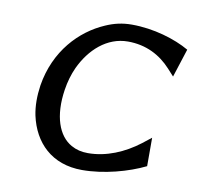

<svg xmlns="http://www.w3.org/2000/svg" viewBox="-60 -524 615 598"><g transform="rotate(10 247.0 -225.5)"><path d="M63 -226C58 -192 58 -160 64 -131C82 -48 140 11 236 11C305 11 381 -10 434 -36V-126L406 -104C359 -68 303 -44 245 -44C225 -44 208 -48 192 -57C149 -81 127 -141 140 -226C144 -252 151 -276 161 -298C190 -360 242 -408 308 -408C366 -408 411 -384 445 -347L465 -325L494 -415C449 -441 380 -462 311 -462C281 -462 255 -456 228 -444C152 -411 81 -338 63 -226Z"/></g></svg>

Font: Charger Sport
Style: DfNrwObl
Weight: 400
Designer: Jasper
Foundry: Cannot Into Space Fonts
Version: Version 1.1